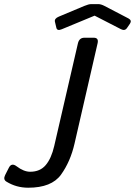

<svg xmlns="http://www.w3.org/2000/svg" viewBox="-49 -880 643 915"><path d="M212.9 -775.9Q209 -791.5 231.4 -800.8L352.5 -851.6Q373.5 -860.4 385.7 -860.4H419.9Q432.1 -860.4 449.2 -851.6L563.5 -792Q580.6 -782.7 570.3 -767.1L556.6 -747.1Q546.4 -731.4 527.8 -740.7L402.3 -805.2H401.4L245.6 -740.7Q223.6 -731.4 219.7 -747.1ZM-18.1 -14.2Q-35.2 -24.4 -24.4 -45.9L-6.8 -80.6Q5.9 -106 30.3 -87.4Q64.5 -61.5 94.7 -61.5Q142.1 -61.5 168.9 -93.3Q195.8 -125 209.5 -184.6L322.3 -673.3Q328.6 -700.2 353 -700.2H397.9Q422.4 -700.2 416 -673.3L306.2 -195.8Q286.6 -109.9 241.7 -47.6Q196.8 14.6 85.4 14.6Q28.8 14.6 -18.1 -14.2Z"/></svg>

Font: Istok
Style: Italic
Weight: 500
Italic angle: -13°
Designer: Andrey V. Panov
Foundry: Andrey V. Panov
Version: Version 1.0.3